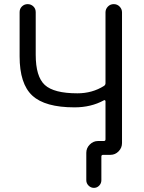

<svg xmlns="http://www.w3.org/2000/svg" viewBox="-20 -750 696 930"><path d="M341 -230Q198 -230 136.5 -287Q75 -344 75 -477V-691Q75 -708 86.5 -719Q98 -730 114 -730Q130 -730 141.5 -719Q153 -708 153 -691V-485Q153 -379 197 -338.5Q241 -298 355 -298Q427 -298 484 -334Q491 -339 491 -347V-690Q491 -706 502.5 -718Q514 -730 531 -730Q548 -730 559.5 -718Q571 -706 571 -690V-57Q571 -34 554.5 -17Q538 0 515 0H491H480Q471 0 471 8V123Q471 138 460.5 149Q450 160 435 160Q420 160 409 149Q398 138 398 123V-10Q398 -33 415 -50Q432 -67 455 -67H483Q491 -67 491 -75V-260Q491 -263 488 -264.5Q485 -266 483 -264Q421 -230 341 -230Z"/></svg>

Font: Rounded Mplus 1c
Style: Regular
Weight: 400
Version: Version 1.059.20150529